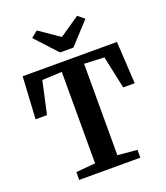

<svg xmlns="http://www.w3.org/2000/svg" viewBox="-173 -1104 1059 1222"><g transform="rotate(-20 357.0 -493.0)"><path d="M150 -53 281 -64.5V-684L147 -678L98.5 -457.5H21L37.5 -743H676L692.5 -457.5H614.5L567.5 -678L432 -684V-64.5L564 -53V0H150ZM177.5 -951 221.5 -986 358 -892.5 494.5 -986 538 -950.5 403.5 -804H313Z"/></g></svg>

Font: Merriweather Text
Style: Bold
Weight: 700
Designer: Eben Sorkin
Foundry: Eben Sorkin
Version: Version 2.100